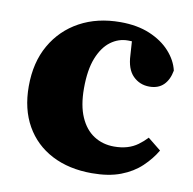

<svg xmlns="http://www.w3.org/2000/svg" viewBox="-65 -582 668 663"><g transform="rotate(10 269.0 -250.5)"><path d="M298 15Q218 15 158 -16Q98 -47 65 -105Q32 -163 32 -243Q32 -327 67 -388Q102 -449 163.5 -482.5Q225 -516 306 -516Q365 -516 409 -497.5Q453 -479 480.5 -448.5Q508 -418 516 -383Q510 -350 491.5 -332Q473 -314 442 -314Q408 -314 384.5 -337.5Q361 -361 359 -410L354 -485L432 -439Q411 -447 390.5 -452.5Q370 -458 342 -458Q309 -458 281.5 -437.5Q254 -417 237.5 -375.5Q221 -334 221 -269Q221 -209 238.5 -169Q256 -129 287 -109Q318 -89 358 -89Q383 -89 403.5 -95Q424 -101 440.5 -113Q457 -125 471 -140L517 -103Q499 -72 470 -44.5Q441 -17 399 -1Q357 15 298 15Z"/></g></svg>

Font: Source Serif 4 ExtraBold
Style: Regular
Weight: 800
Designer: Frank Grießhammer
Foundry: Adobe Systems Incorporated
Version: Version 4.004;hotconv 1.0.116;makeotfexe 2.5.65601